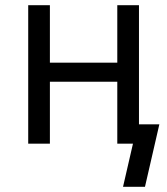

<svg xmlns="http://www.w3.org/2000/svg" viewBox="-20 -550 640 735"><path d="M535 165H451L489 0H429V-237H171V0H88V-530H171V-310H429V-530H512V-74H590Z"/></svg>

Font: Iosevka Mono
Style: Regular
Weight: 400
Designer: Belleve Invis
Foundry: Belleve Invis
Version: Version 11.1.1